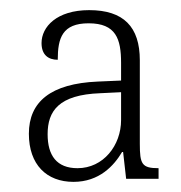

<svg xmlns="http://www.w3.org/2000/svg" viewBox="-20 -739 357 379"><path d="M125 -380C176 -380 205 -412 221 -439H223L229 -386H293V-407C260 -407 256 -415 256 -455V-620C256 -686 224 -719 156 -719C92 -719 62 -686 62 -654C62 -631 75 -621 94 -621C94 -664 103 -693 155 -693C209 -693 219 -662 219 -615V-580L173 -578C80 -574 37 -538 37 -475C37 -414 72 -380 125 -380ZM133 -407C92 -407 74 -432 74 -474C74 -520 96 -552 178 -555L219 -557V-502C219 -452 184 -407 133 -407Z"/></svg>

Font: Noto Serif Ethiopic SemiCondensed ExtraLight
Style: Regular
Weight: 200
Width: 4
Designer: Monotype Design Team
Foundry: Monotype Imaging Inc.
Version: Version 2.102